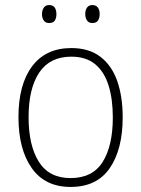

<svg xmlns="http://www.w3.org/2000/svg" viewBox="-20 -795 559 759"><path d="M465 -331Q465 -205 414 -130.5Q363 -56 259 -56Q158 -56 105.5 -130.5Q53 -205 53 -332Q53 -461 107 -533Q161 -605 262 -605Q332 -605 377 -570.5Q422 -536 443.5 -474.5Q465 -413 465 -331ZM93 -332Q93 -220 133.5 -155.5Q174 -91 259 -91Q346 -91 386 -155Q426 -219 426 -331Q426 -402 409.5 -456Q393 -510 357 -540.5Q321 -571 262 -571Q177 -571 135 -508Q93 -445 93 -332ZM146 -739Q146 -754 153 -764.5Q160 -775 174 -775Q190 -775 196.5 -765Q203 -755 203 -739Q203 -723 196.5 -713.5Q190 -704 174 -704Q160 -704 153 -714Q146 -724 146 -739ZM317 -740Q317 -755 324 -765Q331 -775 345 -775Q360 -775 367 -765Q374 -755 374 -740Q374 -724 367.5 -714Q361 -704 345 -704Q331 -704 324 -714Q317 -724 317 -740Z"/></svg>

Font: Noto Sans Malayalam UI SemiCondensed ExtraLight
Style: Regular
Weight: 200
Width: 4
Designer: Jelle Bosma - Monotype Design Team
Foundry: Monotype Imaging Inc.
Version: Version 2.104; ttfautohint (v1.8.4.7-5d5b)